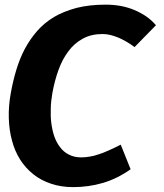

<svg xmlns="http://www.w3.org/2000/svg" viewBox="-20 -778 690 807"><path d="M529 -66.5 487.5 -170Q455.5 -153.5 435 -145Q412.5 -134.5 392 -128.5Q372.5 -121.5 355.5 -119.5Q338 -116.5 321.5 -116.5Q292 -116.5 270 -128Q247.5 -139 232.5 -159.5Q217.5 -178.5 208 -205.5Q199.5 -230.5 195.5 -262Q192 -290.5 193.5 -324Q194 -352 200 -386Q209 -437 225.5 -483Q242 -529 267.5 -562.5Q291.5 -595.5 328 -615.5Q363.5 -635 411 -635Q428 -635 446 -630.5Q464.5 -625.5 481 -618.5Q495.5 -612 514.5 -601Q532 -590.5 545.5 -580L635.5 -672Q616.5 -694 594.5 -709Q571 -725 544.5 -736Q518.5 -747 487.5 -753Q455.5 -758.5 425 -758.5Q356.5 -758.5 302.5 -745Q246.5 -730 207 -706.5Q165.5 -681.5 135.5 -647Q106.5 -614 83.5 -571Q63 -532 48 -482.5Q34.5 -438 25 -384.5Q15.5 -332.5 17 -281Q18.5 -230.5 30.5 -187Q41.5 -144 64.5 -107.5Q87 -72 119.5 -46Q151 -20.5 194 -6Q236.5 8.5 287.5 8.5Q352 8.5 412 -9Q472 -26.5 529 -66.5Z"/></svg>

Font: B612
Style: Regular
Weight: 700
Italic angle: -10°
Designer: Nicolas Chauveau, Thomas Paillot, Jonathan Favre-Lamarine, Jean-Luc Vinot
Foundry: AIRBUS
Version: Version 1.008